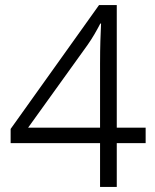

<svg xmlns="http://www.w3.org/2000/svg" viewBox="-20 -738 611 758"><path d="M555 -173V-234H441V-718H371L22 -229V-173H375V0H441V-173ZM375 -485V-234H91L326 -561C345 -588 361 -616 376 -645H379C377 -598 375 -560 375 -485Z"/></svg>

Font: Noto Sans Syriac Light
Style: Regular
Weight: 300
Designer: Patrick Giasson and the Monotype Design Team
Foundry: Monotype Imaging Inc.
Version: Version 3.000